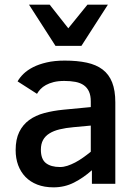

<svg xmlns="http://www.w3.org/2000/svg" viewBox="-20 -786 586 821"><path d="M373 0V-58.1Q336.9 -25.9 296.6 -5.4Q256.3 15.1 209 15.1Q169.9 15.1 139.6 3.4Q109.4 -8.3 88.9 -29.5Q68.4 -50.8 57.6 -79.8Q46.9 -108.9 46.9 -144Q46.9 -190.4 62.3 -221.7Q77.6 -252.9 104.7 -272.7Q131.8 -292.5 169.2 -302.5Q206.5 -312.5 251 -316.9L368.2 -328.1V-352.1Q368.2 -377.4 360.6 -394.3Q353 -411.1 338.6 -421.4Q324.2 -431.6 303 -435.8Q281.7 -439.9 254.9 -439.9Q229 -439.9 209.7 -435.1Q190.4 -430.2 176.3 -422.4Q162.1 -414.6 152.8 -404.5Q143.6 -394.5 138.2 -384.8L55.2 -438Q64.5 -454.6 80.8 -470.5Q97.2 -486.3 121.6 -498.8Q146 -511.2 179.4 -519Q212.9 -526.9 256.8 -526.9Q310.5 -526.9 351.1 -518.1Q391.6 -509.3 418.7 -488.8Q445.8 -468.3 459.5 -433.8Q473.1 -399.4 473.1 -348.1V0ZM368.2 -249 294.9 -242.2Q261.2 -239.3 235.1 -232.9Q209 -226.6 191.2 -215.3Q173.3 -204.1 164.1 -187.3Q154.8 -170.4 154.8 -146Q154.8 -105.5 176.3 -88.6Q197.8 -71.8 236.8 -71.8Q252 -71.8 268.3 -77.1Q284.7 -82.5 301.5 -91.3Q318.4 -100.1 335.2 -112.1Q352.1 -124 368.2 -137.2ZM328.1 -589.8H217.3L104 -766.1H192.4L272 -665L354 -766.1H441.4Z"/></svg>

Font: Lorenzo Sans Medium
Style: Regular
Weight: 500
Foundry: Intel Corporation
Version: Version 1.00; ttfautohint (v1.5)